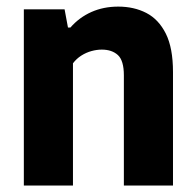

<svg xmlns="http://www.w3.org/2000/svg" viewBox="-20 -576 608 596"><path d="M54 0V-547H180.5L191 -490.5H198.5Q226 -522 263.8 -538.8Q301.5 -555.5 347 -555.5Q396 -555.5 434.2 -535.8Q472.5 -516 494.8 -471.5Q517 -427 517 -352.5V0H364.5V-342Q364.5 -388 346 -405Q327.5 -422 296 -422Q280.5 -422 264 -417.5Q247.5 -413 232.5 -403.5Q217.5 -394 206.5 -379.5V0Z"/></svg>

Font: Encode Sans SemiCondensed
Style: Bold
Weight: 700
Width: 4
Designer: Multiple Designers
Foundry: Impallari Type
Version: Version 3.002